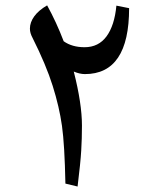

<svg xmlns="http://www.w3.org/2000/svg" viewBox="-20 -678 526 708"><path d="M90.3 -572.3Q90.3 -595.7 106.4 -617.9Q122.6 -640.1 153.8 -658.2Q188 -596.2 214.8 -525.9Q245.6 -503.9 292 -503.9Q343.3 -503.9 372.8 -543.9Q402.3 -584 409.2 -657.2L456.1 -647.9Q456.1 -404.8 293 -404.8Q274.4 -404.8 252 -414.1Q282.2 -295.9 282.2 -214.8Q282.2 -167 279.5 -122.6Q276.9 -78.1 266.1 9.8L221.2 -1Q218.3 -144.5 208.5 -214.1Q198.7 -283.7 174.3 -361.3Q149.9 -439 100.1 -538.1Q90.3 -556.2 90.3 -572.3Z"/></svg>

Font: Droid Persian Naskh
Style: Regular
Weight: 400
Designer: Pascal Zoghbi
Foundry: Ascender Corporation
Version: Version 1.00